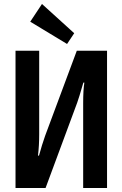

<svg xmlns="http://www.w3.org/2000/svg" viewBox="-20 -945 615 965"><path d="M353 -778 317 -724 132 -836 191 -925ZM518 0H398V-426Q398 -493 404 -530H399Q376 -450 368 -429L209 0H58V-690H177V-270Q177 -214 171 -163H176Q191 -218 207 -263L366 -690H518Z"/></svg>

Font: Exo 2 Semi Bold Condensed
Style: Regular
Weight: 600
Width: 3
Designer: Natanael Gama
Version: Version 1.001;PS 001.001;hotconv 1.0.70;makeotf.lib2.5.58329